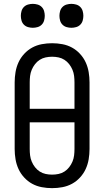

<svg xmlns="http://www.w3.org/2000/svg" viewBox="-20 -967 540 995"><path d="M250 8Q223 8 196.5 3Q170 -2 147 -14.5Q124 -27 105.5 -47Q87 -67 76 -91Q65 -115 60.5 -141.5Q56 -168 56 -195V-540Q56 -567 60.5 -593.5Q65 -620 76 -644Q87 -668 105.5 -688Q124 -708 147 -720.5Q170 -733 196.5 -738Q223 -743 250 -743Q277 -743 303.5 -738Q330 -733 353 -720.5Q376 -708 394.5 -688Q413 -668 424 -644Q435 -620 439.5 -593.5Q444 -567 444 -540V-195Q444 -168 439.5 -141.5Q435 -115 424 -91Q413 -67 394.5 -47Q376 -27 353 -14.5Q330 -2 303.5 3Q277 8 250 8ZM134 -403H366V-540Q366 -557 364 -573.5Q362 -590 355.5 -605.5Q349 -621 338.5 -634.5Q328 -648 314 -657Q300 -666 283.5 -669.5Q267 -673 250 -673Q233 -673 216.5 -669.5Q200 -666 186 -657Q172 -648 161.5 -634.5Q151 -621 144.5 -605.5Q138 -590 136 -573.5Q134 -557 134 -540ZM250 -62Q267 -62 283.5 -65.5Q300 -69 314 -78Q328 -87 338.5 -100.5Q349 -114 355.5 -129.5Q362 -145 364 -161.5Q366 -178 366 -195V-333H134V-195Q134 -178 136 -161.5Q138 -145 144.5 -129.5Q151 -114 161.5 -100.5Q172 -87 186 -78Q200 -69 216.5 -65.5Q233 -62 250 -62ZM350 -823Q338 -823 325.5 -826.5Q313 -830 304 -839Q295 -848 291.5 -860.5Q288 -873 288 -885Q288 -897 291.5 -909.5Q295 -922 304 -931Q313 -940 325.5 -943.5Q338 -947 350 -947Q362 -947 374.5 -943.5Q387 -940 396 -931Q405 -922 408.5 -909.5Q412 -897 412 -885Q412 -873 408.5 -860.5Q405 -848 396 -839Q387 -830 374.5 -826.5Q362 -823 350 -823ZM150 -823Q138 -823 125.5 -826.5Q113 -830 104 -839Q95 -848 91.5 -860.5Q88 -873 88 -885Q88 -897 91.5 -909.5Q95 -922 104 -931Q113 -940 125.5 -943.5Q138 -947 150 -947Q162 -947 174.5 -943.5Q187 -940 196 -931Q205 -922 208.5 -909.5Q212 -897 212 -885Q212 -873 208.5 -860.5Q205 -848 196 -839Q187 -830 174.5 -826.5Q162 -823 150 -823Z"/></svg>

Font: Iosevka srxl
Style: Regular
Weight: 400
Monospace: yes
Designer: Belleve Invis
Foundry: Belleve Invis
Version: Version 33.0.1; ttfautohint (v1.8.3)